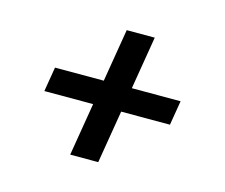

<svg xmlns="http://www.w3.org/2000/svg" viewBox="-72 -658 744 635"><g transform="rotate(15 300.0 -340.0)"><path d="M311 -117H215L245 -298H78L92 -382H259L289 -563H385L355 -382H522L508 -298H341Z"/></g></svg>

Font: Iosevka SS04 Md Ex Obl
Style: Regular
Weight: 500
Width: 7
Italic angle: -9°
Monospace: yes
Designer: Belleve Invis
Foundry: Belleve Invis
Version: Version 19.0.0; ttfautohint (v1.8.4)